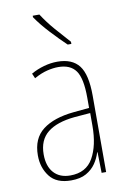

<svg xmlns="http://www.w3.org/2000/svg" viewBox="-87 -817 585 880"><g transform="rotate(-10 205.0 -377.0)"><path d="M203 -537Q272 -537 304 -495.5Q336 -454 336 -356V0H315L313 -96H311Q303 -69 286.5 -45Q270 -21 242.5 -5.5Q215 10 172 10Q104 10 72.5 -31Q41 -72 41 -129Q41 -208 92.5 -247.5Q144 -287 237 -296L310 -303V-351Q310 -441 284.5 -476.5Q259 -512 203 -512Q179 -512 150.5 -505Q122 -498 90 -480L80 -503Q108 -519 140 -528Q172 -537 203 -537ZM237 -273Q154 -265 111 -230.5Q68 -196 68 -129Q68 -74 95.5 -43.5Q123 -13 172 -13Q246 -13 278.5 -70.5Q311 -128 311 -220V-279ZM160 -764Q185 -725 218 -687Q251 -649 281 -616V-606H264Q232 -636 193 -678Q154 -720 129 -757V-764Z"/></g></svg>

Font: Noto Sans Myanmar Condensed Thin
Style: Regular
Weight: 100
Width: 3
Designer: Monotype Design Team
Foundry: Monotype Imaging Inc.
Version: Version 2.107; ttfautohint (v1.8.4.7-5d5b)